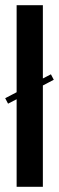

<svg xmlns="http://www.w3.org/2000/svg" viewBox="-27 -719 227 739"><path d="M37 -337 4 -320 -7 -341 37 -364V-699H138V-417L169 -433L180 -412L138 -390V0H37Z"/></svg>

Font: Moniqa Extra Bold Narrow Heading
Style: Regular
Weight: 800
Width: 4
Designer: Rajesh Rajput
Foundry: Rajesh Rajput
Version: Version 1.000;December 15, 2022;FontCreator 14.0.0.2794 32-b